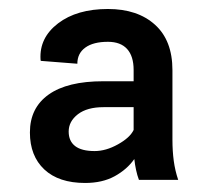

<svg xmlns="http://www.w3.org/2000/svg" viewBox="-20 -741 463 423"><path d="M286.1 -344.7Q282.2 -355 279.8 -366.5Q277.3 -377.9 275.9 -390.6Q259.8 -367.7 232.7 -352.8Q205.6 -337.9 167.5 -337.9Q109.4 -337.9 77.6 -367.7Q45.9 -397.5 45.9 -449.2Q45.9 -503.4 87.2 -532.7Q128.4 -562 207.5 -562H274.4V-586.9Q274.4 -617.2 260 -633.1Q245.6 -648.9 217.8 -648.9Q185.5 -648.9 168 -636.2Q150.4 -623.5 150.4 -600.6L69.8 -606.9L69.3 -609.9Q66.4 -657.7 107.9 -689.5Q149.4 -721.2 217.8 -721.2Q283.2 -721.2 321.5 -686.5Q359.9 -651.9 359.9 -586.4V-433.1Q359.9 -408.2 362.8 -386.7Q365.7 -365.2 372.6 -344.7ZM188.5 -408.2Q213.4 -408.2 239.7 -422.9Q266.1 -437.5 274.4 -454.6V-504.9H208Q171.9 -504.9 151.6 -489.3Q131.3 -473.6 131.3 -451.2Q131.3 -430.2 145.5 -419.2Q159.7 -408.2 188.5 -408.2Z"/></svg>

Font: Roboto Avanza Slab
Style: Bold
Weight: 700
Designer: Google
Version: Version 1.100263; 2013; ttfautohint (v0.94.20-1c74) -l 8 -r 